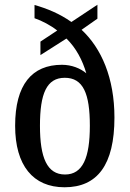

<svg xmlns="http://www.w3.org/2000/svg" viewBox="-20 -782 549 812"><path d="M253 10C392 10 464 -85 464 -285C464 -452 409 -578 325 -656L392 -703V-762L282 -689C231 -725 178 -746 126 -761V-705C158 -694 194 -675 222 -653L151 -606V-549L261 -619C302 -579 329 -527 345 -472C320 -493 283 -508 242 -508C115 -508 44 -424 44 -250C44 -82 120 10 253 10ZM255 -44C179 -44 149 -115 149 -250C149 -386 177 -453 254 -453C332 -453 360 -386 360 -250C360 -115 330 -44 255 -44Z"/></svg>

Font: Noto Serif Sinhala Condensed Medium
Style: Regular
Weight: 500
Width: 3
Designer: Jelle Bosma - Monotype Design Team
Foundry: Monotype Imaging Inc.
Version: Version 2.007